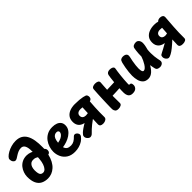

<svg xmlns="http://www.w3.org/2000/svg" viewBox="203 -1997 3200 3200"><g transform="rotate(-45 1803.0 -397.5)"><path d="M266.2 10Q198.9 10 147 -15.9Q95.1 -41.8 66.4 -101Q37.7 -160.2 38.4 -258.6Q39.2 -301.8 54.8 -347.1Q70.3 -392.4 100.7 -430.8Q131 -469.1 177.2 -492.3Q223.4 -515.6 286 -515.6Q306.9 -515.6 329.9 -510.6Q352.9 -505.6 371.7 -498.3Q390.4 -491 397.3 -483.8Q399.1 -536 393.3 -571.4Q387.4 -606.9 375.3 -628.9Q363.2 -650.9 345.9 -660.6Q328.6 -670.3 307.3 -670.3Q271.2 -670.3 239.7 -657.4Q208.1 -644.4 181.6 -627.1Q155.1 -609.8 133.7 -596.8Q112.3 -583.9 95.6 -583.9Q73 -583.9 54.4 -606.7Q35.9 -629.4 35.9 -670Q35.9 -690.2 60.2 -715.1Q84.4 -739.9 125.7 -763.2Q166.9 -786.4 218.6 -801.6Q270.2 -816.7 325 -816.7Q393.6 -816.7 441 -790.4Q488.4 -764.1 517.7 -713Q546.9 -661.9 559.7 -588.1Q572.4 -514.2 570.7 -418.1Q570.7 -408.2 570.2 -400.3Q569.7 -392.4 569.7 -383.6Q585.1 -369.7 591.1 -356.1Q597 -342.4 595.2 -322.4Q594.2 -297.9 580.5 -284.4Q566.8 -270.9 550.3 -269.3Q533.9 -198.7 505.6 -145.9Q477.2 -93.1 438.9 -58.6Q400.7 -24.1 356.9 -7.1Q313.2 10 266.2 10ZM277.1 -116Q308.6 -116 332.9 -142.5Q357.3 -169 372.9 -214.1Q388.4 -259.2 393.2 -314.4Q394.4 -329.9 395.3 -338.7Q396.1 -347.6 397.1 -360Q385.4 -367.6 366.6 -377.1Q347.8 -386.6 312.3 -386.6Q273.6 -386.6 249.7 -367Q225.8 -347.4 214.9 -315.3Q204.1 -283.2 203.3 -245.1Q203.6 -199 210.7 -170.4Q217.8 -141.8 234.3 -128.9Q250.9 -116 277.1 -116Z M642 -244Q642 -293 658.3 -346.2Q674.7 -399.3 708.4 -445Q742.2 -490.7 795 -519.3Q847.8 -548 919.9 -548Q974.9 -548 1014.6 -532.6Q1054.3 -517.1 1076.2 -487.1Q1098 -457 1098 -413Q1098 -362 1071.3 -321.8Q1044.6 -281.7 1001.4 -252.6Q958.2 -223.6 907.9 -206.3Q857.6 -189 810.6 -183Q823.8 -140.6 851.2 -123.8Q878.7 -107 924.7 -107Q963.7 -107 997.8 -126Q1032 -145 1069 -185Q1075 -191 1082.5 -194Q1090 -197 1097 -197Q1114.4 -197 1129 -186.3Q1143.6 -175.6 1152.3 -159.9Q1161 -144.3 1161 -130Q1161 -123 1157 -114Q1153 -105 1148 -98Q1122 -62 1082.9 -36.7Q1043.9 -11.4 996.8 1.7Q949.8 14.9 897.9 14.9Q810.8 14.9 753.8 -22.4Q696.9 -59.7 669.4 -119.3Q642 -179 642 -244ZM805 -293.1Q854.7 -301 887.2 -318.6Q919.8 -336.1 935.9 -358.1Q952 -380.1 952 -400.1Q952 -413.4 942 -424.9Q932 -436.4 907 -436.4Q882.7 -436.4 861.1 -423.7Q839.6 -411 825 -380.1Q810.4 -349.2 805 -293.1Z M1252.7 22.1Q1238.2 22.1 1221.8 10.7Q1205.4 -0.7 1193.5 -18.9Q1181.6 -37.1 1181.6 -56.9Q1181.6 -76.9 1190.3 -89.8Q1199 -102.7 1214.4 -118.3Q1230.8 -135.2 1272.2 -164.3Q1313.7 -193.4 1373.3 -227.2Q1432.9 -261 1504.1 -289.9Q1505.3 -320.4 1506.4 -345.8Q1507.4 -371.1 1508.9 -398.7Q1510.3 -426.2 1511.6 -462Q1513.6 -492.2 1537.4 -505.7Q1561.3 -519.1 1599.7 -519.1Q1630.2 -519.1 1650.6 -505.7Q1671 -492.3 1670.6 -461.7Q1667.9 -421.1 1664.6 -375.4Q1661.2 -329.8 1658.1 -278.3Q1655 -226.8 1653.9 -170.4Q1652.8 -114 1653.8 -51.4Q1654.8 -21 1627.2 -3.2Q1599.6 14.6 1564.3 14.6Q1528.3 14.6 1509.8 1.7Q1491.2 -11.1 1491.2 -42.1Q1493.8 -96.1 1494.4 -123.4Q1495 -150.8 1496.2 -163.4Q1452 -132 1419.8 -105.9Q1387.7 -79.9 1362.7 -56.8Q1337.8 -33.8 1314.6 -9.2Q1299.1 8 1283.4 15.1Q1267.7 22.1 1252.7 22.1ZM1405.2 -208.6Q1347.1 -208.6 1306.1 -226.9Q1265.1 -245.2 1243.7 -280.4Q1222.2 -315.7 1222.2 -365.4Q1222.2 -431 1253.9 -471.9Q1285.7 -512.9 1338.6 -532.4Q1391.6 -551.9 1453.9 -551.9Q1513.7 -551.9 1558.8 -547.7Q1603.9 -543.6 1635.7 -536.9Q1667.6 -530.2 1685.2 -523Q1702.4 -516.7 1708.8 -499.7Q1715.1 -482.8 1715.1 -469.7Q1715.1 -436.2 1695.1 -420.4Q1675 -404.7 1653.7 -404.7Q1640 -404.7 1615.3 -408.1Q1590.7 -411.4 1562.5 -415.4Q1534.3 -419.4 1508.1 -422.8Q1481.8 -426.2 1464.3 -426.2Q1433 -426.2 1413.3 -416.6Q1393.6 -406.9 1384.7 -391.2Q1375.8 -375.6 1375.8 -357.7Q1375.8 -321 1398.3 -303.4Q1420.8 -285.8 1455.7 -285.8Q1477 -285.8 1500.3 -290.5Q1523.7 -295.2 1543.6 -301.1Q1563.6 -306.9 1572.6 -310.1L1623.6 -263.6Q1597.2 -243 1559.4 -230.8Q1521.7 -218.6 1481.4 -213.6Q1441.1 -208.6 1405.2 -208.6Z M2266 6.6Q2236.1 6.6 2214.8 -4.9Q2193.6 -16.3 2181.7 -40.4Q2169.8 -64.4 2167.2 -102.9Q2166.2 -125.3 2167.7 -166.1Q2169.2 -206.8 2172.2 -255.5Q2175.2 -304.2 2179.6 -352.6Q2184 -400.9 2189 -439.4Q2194 -478 2198.2 -497.9Q2204.6 -523.7 2224.9 -535.8Q2245.2 -547.9 2273.7 -547.9Q2296.2 -547.9 2316.6 -541.8Q2336.9 -535.8 2348.3 -522.5Q2359.8 -509.2 2354.4 -487.2Q2351.2 -471.9 2346 -435.7Q2340.8 -399.6 2335.8 -352.7Q2330.8 -305.8 2326.9 -258.3Q2323 -210.9 2322.2 -173.8Q2322.2 -164.3 2322.4 -155.2Q2322.7 -146.1 2323.1 -139.4Q2354.7 -139.7 2365.4 -127.2Q2376.1 -114.7 2376.1 -83Q2376.1 -48.1 2350.3 -20.8Q2324.4 6.6 2266 6.6ZM1917.7 20.8Q1874.2 20.8 1857.8 0.6Q1841.4 -19.7 1837.9 -48Q1837.1 -61 1837.6 -97.2Q1838.1 -133.4 1839.7 -183.8Q1841.3 -234.2 1843.4 -291Q1845.6 -347.8 1848.6 -402.3Q1851.6 -456.9 1854.8 -501.4Q1856.8 -530.8 1880.9 -542.9Q1905.1 -555 1936.3 -555Q1972.9 -555 1995.9 -542.1Q2018.9 -529.2 2017.1 -499.7Q2015.7 -479.7 2012.4 -432.3Q2009.2 -385 2005.7 -320.8Q2002.2 -256.6 2000.7 -183.3Q1999.2 -110 2001.8 -36.6Q2003.6 -8.6 1978.8 6.1Q1954 20.8 1917.7 20.8ZM1930.3 -203.9Q1897.3 -203.9 1884.7 -214.9Q1872 -226 1869.7 -241.2Q1867.4 -256.4 1867.4 -268.6Q1867.4 -280.9 1870.4 -296.7Q1873.4 -312.6 1881.4 -325.1Q1889.3 -337.7 1902.8 -337.7Q1919.1 -337.7 1949.4 -338.1Q1979.7 -338.4 2024.3 -339.8Q2069 -341.2 2127.2 -343.3Q2185.4 -345.4 2257.2 -349.2Q2281 -351 2298.4 -334.9Q2315.8 -318.9 2315.8 -293.3Q2315.8 -262.2 2299.7 -243.7Q2283.6 -225.1 2254.7 -220.8Q2230.2 -217.8 2190.7 -214.5Q2151.1 -211.2 2105.3 -208.9Q2059.6 -206.7 2013.7 -205.3Q1967.9 -203.9 1930.3 -203.9Z M2504.6 -479.3Q2515 -520.7 2534.9 -533.3Q2554.8 -546 2582.8 -546Q2609.7 -546 2630 -537.6Q2650.3 -529.1 2660 -510.5Q2669.7 -491.9 2662.6 -460.1Q2652.9 -420.6 2644.9 -375.5Q2637 -330.4 2632.4 -289.7Q2627.8 -249 2627.8 -221Q2627.8 -202 2630.3 -181.2Q2632.8 -160.4 2640.5 -145.7Q2648.2 -131 2663.3 -131Q2683 -131 2703.4 -149.7Q2723.9 -168.3 2742.8 -198.1Q2761.7 -227.9 2777.2 -261.6Q2792.8 -295.3 2802.7 -326Q2802.3 -360.6 2804.6 -396.3Q2806.8 -432.1 2810.9 -462.9Q2815 -493.8 2818.4 -510.6Q2824.8 -537.2 2848.1 -549.6Q2871.3 -562 2904.7 -562Q2938.6 -562 2959.5 -535.2Q2980.4 -508.4 2980.4 -469Q2980.4 -455.8 2978.8 -440.8Q2977.2 -425.8 2974.1 -409Q2971 -392.2 2966.4 -374.2Q2961.8 -356.1 2956.8 -336Q2954.8 -320.4 2953.8 -296Q2952.8 -271.6 2952.8 -256Q2952.8 -212.6 2957.3 -174.5Q2961.8 -136.4 2967.4 -108.3Q2973 -80.1 2976.2 -65Q2982.8 -37.4 2971.7 -18.8Q2960.7 -0.1 2941 8.9Q2921.3 18 2900.3 18Q2871.6 18 2849.8 7.4Q2828.1 -3.2 2820.8 -34.2Q2815.9 -54.7 2811.8 -76.5Q2807.8 -98.3 2804.8 -122.9Q2788.8 -95.8 2769.8 -70.3Q2750.9 -44.9 2728.8 -24.9Q2706.8 -5 2680.6 6.5Q2654.4 18 2624.8 18Q2563.6 18 2529.3 -14.7Q2495.1 -47.3 2480.9 -99.5Q2466.8 -151.7 2466.8 -211Q2466.8 -248 2471.8 -293.3Q2476.8 -338.7 2485.2 -387.1Q2493.7 -435.6 2504.6 -479.3Z M3440.2 14.6Q3404.2 14.6 3383.9 1.7Q3363.6 -11.1 3363.6 -42.1Q3366.3 -96.1 3366.9 -123.6Q3367.6 -151 3368.6 -163.9Q3335.2 -133.6 3307.6 -109.3Q3280 -85 3257.1 -66.7Q3234.2 -48.4 3214.2 -34.5Q3194.2 -20.6 3176.1 -10.9Q3155.3 0 3140.2 5.9Q3125 11.9 3109.8 11.7Q3095.6 11.4 3080.3 -0.4Q3065.1 -12.2 3054.8 -31.3Q3044.6 -50.3 3044.6 -70.3Q3044.6 -102 3060 -113.6Q3075.4 -125.2 3095 -133.6Q3110.8 -140.4 3149.8 -161.8Q3188.9 -183.2 3247 -215.9Q3305.1 -248.7 3376.7 -286.8Q3378.9 -331.9 3383.1 -385Q3387.3 -438.1 3389.6 -492Q3391.6 -522.2 3415.4 -544.9Q3439.3 -567.6 3477.7 -567.6Q3508.2 -567.6 3528.6 -553.8Q3549 -540.1 3548.6 -509.4Q3545.9 -468 3541.7 -413.3Q3537.4 -358.6 3533.2 -296.6Q3528.9 -234.6 3527 -169.6Q3525.1 -104.6 3526.1 -41.6Q3527.1 -11.3 3501.3 1.6Q3475.4 14.6 3440.2 14.6ZM3277.6 -208.3Q3189.2 -208.3 3141.2 -249.5Q3093.2 -290.7 3093.2 -365.2Q3093.2 -430.8 3125.1 -471.7Q3156.9 -512.7 3210.2 -532.3Q3263.4 -551.9 3326.4 -551.9Q3379.9 -551.9 3412.1 -539.5Q3444.2 -527.1 3472.3 -518.7L3465.2 -400.6Q3440.1 -408.6 3421 -414.2Q3401.9 -419.8 3382.3 -423Q3362.7 -426.2 3336.9 -426.2Q3309 -426.2 3290.5 -417Q3272 -407.8 3263.4 -392.7Q3254.8 -377.6 3254.8 -359.7Q3254.8 -323 3276.7 -307.1Q3298.7 -291.1 3327.8 -291.1Q3349.1 -291.1 3372.4 -297.2Q3395.8 -303.2 3415.8 -310.5Q3435.9 -317.8 3445.1 -321L3496.1 -263.3Q3469.8 -242.6 3431.9 -230.4Q3394 -218.3 3353.7 -213.3Q3313.4 -208.3 3277.6 -208.3Z"/></g></svg>

Font: Playpen Sans
Style: Regular
Weight: 400
Designer: Laura Meseguer, Veronika Burian, José Scaglione, Kostas Bartsokas, Vera Evstafieva, Tom Grace, Yorlmar Campos
Foundry: TypeTogether
Version: Version 2.000